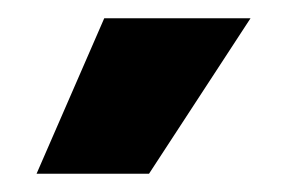

<svg xmlns="http://www.w3.org/2000/svg" viewBox="-20 -785 323 210"><path d="M143 -595H20L94 -765H254Z"/></svg>

Font: Bricolage Grotesque 48pt Condensed ExtraBold ExtraBold
Style: Regular
Weight: 800
Version: Version 1.000;gftools[0.9.30]